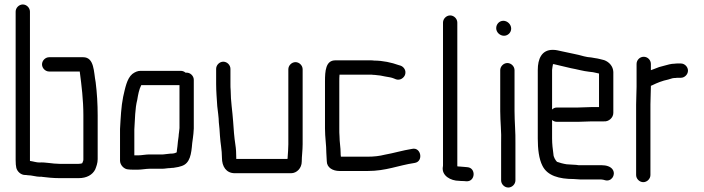

<svg xmlns="http://www.w3.org/2000/svg" viewBox="-20 -762 3148 859"><path d="M200 -442H337V-440C345 -379 353 -315 353 -246V-50C353 -47 353 -44 352 -42L348 -32C345 -30 336 -29 332 -29H246C214 -29 184 -37 156 -35C143 -35 129 -40 114 -42V-710C114 -727 99 -742 82 -742C65 -742 50 -727 50 -710V-46C50 -31 51 -19 53 -11C57 5 73 21 93 21C96 21 100 21 104 22C123 22 141 29 160 29C163 28 165 28 166 29C189 32 219 35 246 35H332C368 35 394 20 406 -4C411 -17 417 -32 417 -50V-245C417 -297 414 -346 408 -394C399 -439 403 -506 352 -506H200C183 -506 168 -491 168 -474C168 -457 183 -442 200 -442Z M599 -67H581V-183C584 -228 584 -277 594 -315C598 -339 602 -362 612 -381H783V-189C782 -171 780 -169 779 -151L776 -129C775 -114 773 -101 771 -86C771 -83 771 -81 770 -80C766 -78 757 -75 753 -75C748 -75 742 -75 736 -74L718 -72C713 -71 709 -71 706 -71H647C632 -71 613 -67 599 -67ZM555 -4C560 -3 567 -3 576 -3H599C613 -3 634 -7 649 -7H706C717 -7 730 -10 742 -10C747 -11 751 -11 755 -11C762 -12 769 -13 778 -15L792 -19C831 -31 836 -74 840 -122L843 -144C845 -162 846 -165 847 -187V-405C847 -422 832 -437 815 -437H810C804 -442 797 -445 789 -445H608C596 -445 584 -440 572 -431C547 -410 540 -367 531 -329C522 -285 520 -236 517 -185V-43C517 -24 535 -4 555 -4Z M947 -454V-386C947 -354 950 -319 952 -287C954 -269 959 -234 959 -215C960 -206 961 -196 962 -185L964 -155C966 -120 973 -92 973 -56C973 -17 992 13 1031 13H1282C1308 13 1330 -10 1330 -39C1330 -63 1334 -89 1334 -117V-452C1334 -469 1319 -484 1302 -484C1285 -484 1270 -469 1270 -452V-116C1270 -97 1268 -76 1267 -60C1267 -57 1267 -54 1266 -51H1037V-56C1037 -77 1036 -97 1033 -115C1028 -147 1025 -186 1023 -219C1020 -264 1012 -310 1012 -358C1011 -367 1011 -377 1011 -386V-454C1011 -471 996 -486 979 -486C962 -486 947 -471 947 -454Z M1499 -152C1498 -162 1498 -174 1498 -187V-398C1498 -407 1498 -417 1499 -428H1635C1641 -428 1646 -428 1651 -427C1654 -427 1659 -427 1664 -426L1682 -424C1687 -423 1694 -422 1702 -420C1714 -418 1715 -418 1725 -416C1731 -415 1737 -413 1742 -411L1752 -407C1771 -401 1787 -414 1792 -427C1799 -447 1786 -463 1773 -468L1763 -471C1733 -482 1692 -491 1654 -491C1649 -492 1643 -492 1636 -492H1480C1437 -492 1434 -444 1434 -398V-187C1434 -147 1440 -114 1440 -78C1440 -67 1442 -53 1442 -41C1442 -12 1469 3 1499 3H1625C1708 3 1761 -22 1835 -33C1876 -39 1864 -105 1824 -96C1780 -89 1742 -77 1702 -70C1678 -64 1654 -61 1625 -61H1505V-63C1504 -68 1504 -73 1504 -77C1504 -102 1499 -127 1499 -152Z M1962 -661V-24C1962 -21 1962 -17 1961 -14C1956 24 1996 47 2034 47C2041 48 2047 48 2054 48L2066 49C2107 52 2111 -11 2071 -14L2060 -15L2036 -17C2033 -17 2029 -17 2026 -18V-661C2026 -678 2011 -693 1994 -693C1977 -693 1962 -678 1962 -661Z M2218 -448V-265C2218 -217 2224 -171 2222 -123V45C2222 62 2237 77 2254 77C2271 77 2286 62 2286 45V-79V-122C2287 -168 2282 -218 2282 -265V-448C2282 -465 2267 -480 2250 -480C2233 -480 2218 -465 2218 -448ZM2200 -636C2200 -617 2217 -602 2235 -602C2252 -602 2267 -616 2267 -634C2267 -653 2250 -669 2232 -669C2214 -669 2200 -654 2200 -636Z M2454 -475C2457 -475 2460 -475 2462 -474C2484 -469 2511 -462 2534 -457C2562 -452 2588 -444 2616 -441L2633 -439C2641 -438 2653 -434 2660 -433V-283H2628C2615 -283 2581 -281 2566 -281H2472C2463 -281 2456 -278 2450 -272V-449C2450 -454 2453 -469 2454 -475ZM2628 -219H2682C2703 -217 2724 -235 2724 -257V-440C2723 -466 2705 -485 2683 -493L2663 -498C2656 -500 2649 -501 2642 -502L2625 -505C2613 -506 2604 -507 2593 -510C2563 -519 2525 -525 2496 -532C2479 -535 2471 -539 2453 -539C2403 -539 2386 -498 2386 -449V-142C2386 -96 2391 -51 2407 -20C2429 24 2481 39 2547 39C2557 39 2567 41 2578 41H2670C2677 41 2681 43 2686 44C2714 53 2736 22 2722 -2C2713 -17 2693 -23 2670 -23H2568C2561 -24 2554 -25 2547 -25C2539 -25 2522 -27 2515 -27C2501 -29 2483 -34 2472 -38C2465 -45 2456 -60 2456 -72C2453 -94 2450 -117 2450 -143V-225C2456 -220 2463 -217 2472 -217H2566C2581 -217 2615 -219 2628 -219Z M2828 -476V-374C2828 -351 2826 -320 2826 -294V21C2826 38 2841 53 2858 53C2875 53 2890 38 2890 21V-295C2890 -320 2892 -351 2892 -374V-378C2895 -379 2897 -380 2899 -381C2919 -391 2944 -401 2969 -406L2989 -412C2994 -413 2998 -413 3001 -413C3006 -414 3011 -414 3016 -414H3026C3043 -414 3058 -429 3058 -446C3058 -463 3043 -478 3026 -478H3016C3009 -478 3003 -478 2997 -477C2990 -477 2983 -476 2974 -474C2958 -469 2945 -467 2929 -462L2903 -452C2899 -451 2895 -449 2892 -448V-476C2892 -493 2878 -508 2860 -508C2842 -508 2828 -493 2828 -476Z"/></svg>

Font: Electronic
Style: SeBd
Weight: 600
Version: Version 1.011